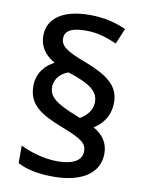

<svg xmlns="http://www.w3.org/2000/svg" viewBox="-86 -828 684 895"><g transform="rotate(10 255.5 -380.0)"><path d="M64 -394C64 -306 126 -268 230 -228C332 -189 350 -170 350 -135C350 -99 322 -68 232 -68C172 -68 104 -89 59 -111V-28C102 -6 155 6 228 6C366 6 445 -50 445 -141C445 -192 419 -228 374 -253C412 -276 448 -317 448 -385C448 -462 390 -505 285 -545C190 -580 162 -602 162 -636C162 -671 189 -691 261 -691C321 -691 362 -675 408 -656L439 -730C389 -751 339 -766 266 -766C139 -766 69 -715 69 -634C69 -581 96 -545 143 -518C103 -498 64 -458 64 -394ZM151 -405C151 -446 183 -475 215 -485C329 -448 360 -417 360 -369C360 -328 331 -302 304 -285L284 -293C185 -332 151 -359 151 -405Z"/></g></svg>

Font: Noto Sans Cherokee Medium
Style: Regular
Weight: 500
Designer: Monotype Design Team
Foundry: Monotype Imaging Inc.
Version: Version 2.001